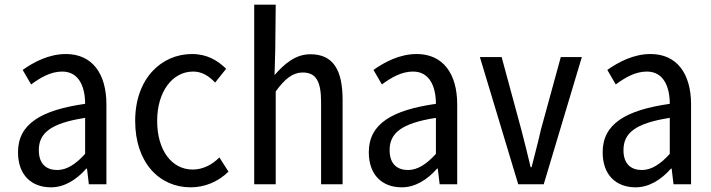

<svg xmlns="http://www.w3.org/2000/svg" viewBox="-20 -788 3040 821"><path d="M198 13C254 13 306 -18 349 -67H352L360 0H435V-342C435 -472 375 -557 262 -557C189 -557 125 -523 77 -489L113 -427C153 -456 196 -482 246 -482C318 -482 344 -416 344 -344C155 -317 57 -258 57 -137C57 -39 115 13 198 13ZM225 -61C181 -61 146 -84 146 -146C146 -218 195 -261 344 -284V-130C305 -87 266 -61 225 -61Z M795 13C856 13 913 -11 957 -54L918 -115C888 -84 848 -63 804 -63C714 -63 652 -146 652 -271C652 -396 717 -482 806 -482C844 -482 873 -463 900 -435L947 -494C911 -529 866 -557 801 -557C671 -557 558 -453 558 -271C558 -92 662 13 795 13Z M1067 0H1159V-397C1198 -451 1232 -478 1274 -478C1333 -478 1353 -438 1353 -350V0H1445V-360C1445 -489 1405 -556 1307 -556C1244 -556 1197 -516 1154 -467L1157 -576L1159 -768H1067Z M1698 13C1754 13 1806 -18 1849 -67H1852L1860 0H1935V-342C1935 -472 1875 -557 1762 -557C1689 -557 1625 -523 1577 -489L1613 -427C1653 -456 1696 -482 1746 -482C1818 -482 1844 -416 1844 -344C1655 -317 1557 -258 1557 -137C1557 -39 1615 13 1698 13ZM1725 -61C1681 -61 1646 -84 1646 -146C1646 -218 1695 -261 1844 -284V-130C1805 -87 1766 -61 1725 -61Z M2196 0H2305L2468 -544H2378L2293 -234C2281 -179 2266 -126 2253 -73H2249C2237 -126 2223 -179 2209 -234L2125 -544H2032Z M2698 13C2754 13 2806 -18 2849 -67H2852L2860 0H2935V-342C2935 -472 2875 -557 2762 -557C2689 -557 2625 -523 2577 -489L2613 -427C2653 -456 2696 -482 2746 -482C2818 -482 2844 -416 2844 -344C2655 -317 2557 -258 2557 -137C2557 -39 2615 13 2698 13ZM2725 -61C2681 -61 2646 -84 2646 -146C2646 -218 2695 -261 2844 -284V-130C2805 -87 2766 -61 2725 -61Z"/></svg>

Font: Noto Sans Mono CJK JP Regular
Style: Regular
Weight: 400
Designer: Ryoko NISHIZUKA (kana & ideographs); Paul D. Hunt (Latin, Greek & Cyrillic); Wenlong ZHANG (bopomofo); Sandoll Communica
Foundry: Adobe Systems Incorporated
Version: Version 1.004;PS 1.004;hotconv 1.0.82;makeotf.lib2.5.63406